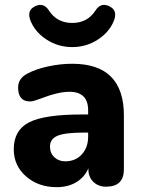

<svg xmlns="http://www.w3.org/2000/svg" viewBox="-20 -767 587 795"><path d="M215 8Q139 8 88 -36.5Q37 -81 37 -149Q37 -228 100.5 -260.5Q164 -293 319 -293H361V-218H328Q250 -218 218.5 -205Q187 -192 187 -160Q187 -133 205 -116Q223 -99 250 -99Q292 -99 318.5 -127.5Q345 -156 345 -202V-310Q345 -387 267 -387Q244 -387 214.5 -380Q185 -373 143 -357Q130 -352 121 -349.5Q112 -347 104 -347Q55 -347 55 -405Q55 -442 93 -462Q128 -481 179 -492Q230 -503 279 -503Q493 -503 493 -289V-66Q493 6 419 6Q387 6 366.5 -14Q346 -34 346 -66V-101L354 -98Q345 -49 307.5 -20.5Q270 8 215 8ZM279 -572Q220 -572 171.5 -604Q123 -636 105 -685Q91 -725 126 -741.5Q161 -758 183 -723Q216 -672 279 -672Q342 -672 375 -723Q397 -758 432 -741.5Q467 -725 453 -685Q435 -636 386.5 -604Q338 -572 279 -572Z"/></svg>

Font: Nunito VF Beta Light
Style: Regular
Weight: 300
Designer: Vernon Adams
Foundry: newtypography
Version: Version 3.001